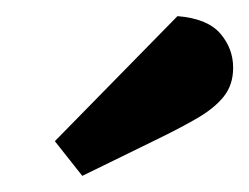

<svg xmlns="http://www.w3.org/2000/svg" viewBox="-20 -766 309 238"><path d="M82 -548 48 -591 200 -746Q237 -743 253 -724.5Q269 -706 269 -682Q269 -661 257.5 -646.5Q246 -632 224.5 -619.5Q203 -607 172 -592Z"/></svg>

Font: Faustina ExtraBold
Style: Italic
Weight: 800
Italic angle: -8°
Designer: Alfonso Garcia
Foundry: http://www.omnibus-type.com
Version: Version 1.200